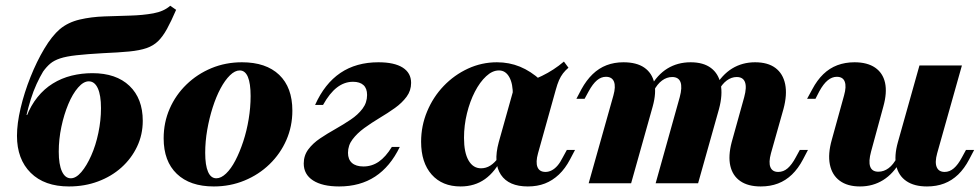

<svg xmlns="http://www.w3.org/2000/svg" viewBox="-20 -651 3482 682"><path d="M225 11.3Q137.9 11.3 89.1 -37.1Q40.3 -85.5 40.3 -168.5Q40.3 -212.1 53.2 -266.9Q66.1 -321.8 88.3 -377.4Q110.5 -433.1 137.5 -478.2Q164.5 -523.4 192.7 -547.6Q221.8 -571.8 262.9 -581.5Q304 -591.1 350.4 -592.7Q396.8 -594.4 441.9 -595.6Q487.1 -596.8 524.6 -603.6Q562.1 -610.5 584.7 -630.6L605.6 -616.1Q587.9 -575 573 -548Q558.1 -521 541.5 -504.8Q525 -488.7 500.8 -480.2Q476.6 -471.8 439.1 -468.1Q401.6 -464.5 346 -462.1Q288.7 -458.9 252 -454.8Q215.3 -450.8 193.5 -443.5Q171.8 -436.3 158.5 -425Q145.2 -413.7 133.1 -396.8Q121.8 -378.2 110.1 -352.8Q98.4 -327.4 89.5 -298.8Q80.6 -270.2 74.2 -242.7H80.6L74.2 -237.1Q89.5 -276.6 113.3 -306Q137.1 -335.5 167.7 -354.4Q198.4 -373.4 234.3 -382.3Q270.2 -391.1 308.1 -391.1Q392.7 -391.1 439.9 -346Q487.1 -300.8 487.1 -221.8Q487.1 -172.6 466.9 -130.2Q446.8 -87.9 411.3 -56Q375.8 -24.2 328.2 -6.5Q280.6 11.3 225 11.3ZM231.5 -17.7Q250 -17.7 269 -39.9Q287.9 -62.1 304 -98.4Q320.2 -134.7 329.4 -179Q338.7 -223.4 338.7 -266.9Q338.7 -312.9 327.4 -337.5Q316.1 -362.1 295.2 -362.1Q276.6 -362.1 257.3 -339.9Q237.9 -317.7 222.6 -281Q207.3 -244.4 198 -200.4Q188.7 -156.5 188.7 -112.1Q188.7 -66.9 200 -42.3Q211.3 -17.7 231.5 -17.7Z M739.5 11.3Q654.8 11.3 608.1 -33.5Q561.3 -78.2 561.3 -159.7Q561.3 -216.1 582.7 -264.9Q604 -313.7 642.3 -350.8Q680.6 -387.9 731 -408.9Q781.5 -429.8 839.5 -429.8Q925 -429.8 971.8 -385.1Q1018.5 -340.3 1018.5 -258.1Q1018.5 -202.4 997.2 -153.6Q975.8 -104.8 937.5 -67.7Q899.2 -30.6 848.4 -9.7Q797.6 11.3 739.5 11.3ZM748.4 -17.7Q765.3 -17.7 783.1 -34.7Q800.8 -51.6 816.1 -81Q831.5 -110.5 844 -148.4Q856.5 -186.3 863.3 -227.8Q870.2 -269.4 870.2 -309.7Q870.2 -354.8 860.5 -377.8Q850.8 -400.8 831.5 -400.8Q814.5 -400.8 796.8 -383.5Q779 -366.1 763.3 -336.7Q747.6 -307.3 735.5 -269.4Q723.4 -231.5 716.1 -189.9Q708.9 -148.4 708.9 -108.1Q708.9 -63.7 719 -40.7Q729 -17.7 748.4 -17.7Z M1184.7 11.3Q1125 11.3 1091.9 -10.1Q1058.9 -31.5 1058.9 -70.2Q1058.9 -98.4 1075 -120.2Q1091.1 -141.9 1116.9 -159.3Q1142.7 -176.6 1171.4 -192.7Q1200 -208.9 1225.8 -226.2Q1251.6 -243.5 1267.7 -264.9Q1283.9 -286.3 1283.9 -313.7Q1283.9 -337.1 1271 -348.8Q1258.1 -360.5 1233.9 -360.5Q1203.2 -360.5 1177 -340.3Q1150.8 -320.2 1127.4 -278.2H1099.2Q1133.1 -354 1189.1 -391.9Q1245.2 -429.8 1324.2 -429.8Q1380.6 -429.8 1410.5 -410.9Q1440.3 -391.9 1440.3 -356.5Q1440.3 -329 1424.2 -307.3Q1408.1 -285.5 1382.7 -267.3Q1357.3 -249.2 1328.2 -231.9Q1299.2 -214.5 1273.8 -196Q1248.4 -177.4 1232.3 -156Q1216.1 -134.7 1216.1 -108.1Q1216.1 -84.7 1230.2 -72.2Q1244.4 -59.7 1271 -59.7Q1300.8 -59.7 1325.4 -76.6Q1350 -93.5 1371.8 -129H1400Q1366.1 -58.9 1312.5 -23.8Q1258.9 11.3 1184.7 11.3Z M1616.1 11.3Q1550.8 11.3 1513.3 -31Q1475.8 -73.4 1475.8 -147.6Q1475.8 -204 1497.2 -255.2Q1518.5 -306.5 1556 -345.6Q1593.5 -384.7 1642.3 -407.3Q1691.1 -429.8 1745.2 -429.8Q1788.7 -429.8 1827 -414.1Q1865.3 -398.4 1900.8 -366.1L1801.6 -311.3Q1802.4 -353.2 1789.1 -377Q1775.8 -400.8 1752.4 -400.8Q1729 -400.8 1706.9 -380.2Q1684.7 -359.7 1666.9 -325.4Q1649.2 -291.1 1638.7 -248.4Q1628.2 -205.6 1628.2 -161.3Q1628.2 -108.9 1644.4 -81Q1660.5 -53.2 1688.7 -53.2Q1706.5 -53.2 1721.8 -62.9Q1737.1 -72.6 1751.6 -92.7H1764.5Q1739.5 -41.1 1702.8 -14.9Q1666.1 11.3 1616.1 11.3ZM1854.8 11.3Q1787.1 11.3 1759.3 -30.2Q1731.5 -71.8 1751.6 -146L1807.3 -344.4Q1863.7 -361.3 1905.2 -381.5Q1946.8 -401.6 1983.1 -432.3L1999.2 -410.5Q1987.9 -400.8 1979.8 -390.3Q1971.8 -379.8 1965.7 -366.1Q1959.7 -352.4 1954 -331.5L1891.1 -106.5Q1882.3 -75 1889.1 -57.7Q1896 -40.3 1917.7 -40.3Q1929 -40.3 1939.9 -46Q1950.8 -51.6 1960.5 -62.9Q1970.2 -74.2 1979 -91.9L1993.5 -118.5H2022.6L2004.8 -84.7Q1987.9 -52.4 1965.3 -31Q1942.7 -9.7 1915.7 0.8Q1888.7 11.3 1854.8 11.3Z M2682.3 11.3Q2637.1 11.3 2609.7 -7.7Q2582.3 -26.6 2574.2 -61.7Q2566.1 -96.8 2579 -146L2623.4 -305.6Q2633.1 -341.1 2626.2 -359.3Q2619.4 -377.4 2596.8 -377.4Q2578.2 -377.4 2561.3 -364.9Q2544.4 -352.4 2531.5 -327.4L2518.5 -340.3Q2544.4 -385.5 2580.6 -407.7Q2616.9 -429.8 2662.1 -429.8Q2707.3 -429.8 2734.3 -409.7Q2761.3 -389.5 2769 -352Q2776.6 -314.5 2762.9 -263.7L2718.5 -106.5Q2709.7 -74.2 2716.5 -57.3Q2723.4 -40.3 2744.4 -40.3Q2762.9 -40.3 2777.8 -53.2Q2792.7 -66.1 2806.5 -91.9L2821 -118.5H2850L2832.3 -84.7Q2815.3 -52.4 2793.1 -31Q2771 -9.7 2743.5 0.8Q2716.1 11.3 2682.3 11.3ZM2071 0 2158.9 -312.1Q2167.7 -343.5 2160.9 -360.9Q2154 -378.2 2132.3 -378.2Q2115.3 -378.2 2100.4 -365.7Q2085.5 -353.2 2071 -326.6L2056.5 -300H2027.4L2045.2 -333.9Q2062.9 -366.1 2085.1 -387.5Q2107.3 -408.9 2134.7 -419.4Q2162.1 -429.8 2194.4 -429.8Q2241.1 -429.8 2268.5 -410.9Q2296 -391.9 2304 -356.9Q2312.1 -321.8 2298.4 -272.6L2221.8 0ZM2308.9 0 2394.4 -305.6Q2404 -341.1 2397.2 -359.3Q2390.3 -377.4 2367.7 -377.4Q2348.4 -377.4 2331.5 -364.9Q2314.5 -352.4 2301.6 -327.4L2289.5 -340.3Q2314.5 -385.5 2350.8 -407.7Q2387.1 -429.8 2433.1 -429.8Q2478.2 -429.8 2505.2 -409.7Q2532.3 -389.5 2539.9 -352Q2547.6 -314.5 2533.9 -263.7L2459.7 0Z M3034.7 11.3Q2990.3 11.3 2962.9 -8.9Q2935.5 -29 2927.8 -66.5Q2920.2 -104 2934.7 -154.8L2978.2 -312.1Q2987.1 -343.5 2980.6 -360.9Q2974.2 -378.2 2952.4 -378.2Q2935.5 -378.2 2920.2 -365.7Q2904.8 -353.2 2890.3 -326.6L2876.6 -300H2846.8L2865.3 -333.9Q2882.3 -366.1 2904.4 -387.5Q2926.6 -408.9 2954.4 -419.4Q2982.3 -429.8 3015.3 -429.8Q3060.5 -429.8 3088.3 -410.9Q3116.1 -391.9 3123.8 -356.9Q3131.5 -321.8 3117.7 -272.6L3074.2 -112.9Q3064.5 -77.4 3071 -59.3Q3077.4 -41.1 3100 -41.1Q3119.4 -41.1 3136.3 -53.6Q3153.2 -66.1 3166.1 -91.1L3178.2 -78.2Q3153.2 -33.9 3116.9 -11.3Q3080.6 11.3 3034.7 11.3ZM3272.6 11.3Q3227.4 11.3 3199.6 -7.7Q3171.8 -26.6 3163.7 -61.7Q3155.6 -96.8 3169.4 -146L3246 -418.5H3396.8L3308.9 -106.5Q3300 -74.2 3307.3 -57.3Q3314.5 -40.3 3335.5 -40.3Q3353.2 -40.3 3368.1 -53.2Q3383.1 -66.1 3396.8 -91.9L3411.3 -118.5H3440.3L3422.6 -84.7Q3405.6 -52.4 3383.5 -31Q3361.3 -9.7 3333.9 0.8Q3306.5 11.3 3272.6 11.3Z"/></svg>

Font: Playfair 5pt SemiExpanded Light Black
Style: Italic
Weight: 900
Italic angle: -15.6°
Version: Version 2.001;gftools[0.9.30]